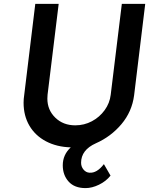

<svg xmlns="http://www.w3.org/2000/svg" viewBox="-20 -748 806 985"><path d="M725 -728 668 -259Q657 -175 603 -111Q549 -47 472 -13Q396 21 396 87Q396 107 408.5 122Q421 137 439 138Q477 141 513 94L547 153Q524 182 488 199.5Q452 217 419 217Q362 217 332 183.5Q302 150 302 100Q302 46 343 8Q271 6 216 -23Q161 -52 131 -103Q101 -154 101 -221Q101 -240 104 -259L161 -728H281L224 -262Q223 -255 223 -242Q223 -184 263.5 -144.5Q304 -105 366 -105Q412 -105 451.5 -126Q491 -147 517 -183Q543 -219 548 -262L605 -728Z"/></svg>

Font: Josefin Sans SemiBold
Style: Italic
Weight: 600
Italic angle: -7°
Designer: Santiago Orozco
Foundry: Typemade
Version: Version 2.000